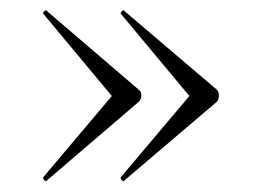

<svg xmlns="http://www.w3.org/2000/svg" viewBox="-20 -382 491 364"><path d="M216 -361 391 -212Q395 -208 395 -201Q395 -194 391 -189L216 -40Q215 -37 211.5 -40Q208 -43 209 -46L339 -200L209 -356Q208 -358 211.5 -361Q215 -364 216 -361ZM69 -361 243 -212Q248 -208 248 -201Q248 -194 243 -189L69 -40Q68 -37 64.5 -40Q61 -43 62 -46L192 -200L62 -356Q61 -358 64.5 -361Q68 -364 69 -361Z"/></svg>

Font: Cormorant Light Light
Style: Regular
Weight: 300
Version: Version 4.000